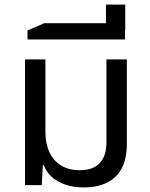

<svg xmlns="http://www.w3.org/2000/svg" viewBox="-20 -807 654 837"><path d="M345 10Q281 10 234.5 -15.5Q188 -41 171 -87H167L162 0H89V-548H178V-231Q178 -181 195.5 -143.5Q213 -106 246.5 -85.5Q280 -65 327 -65Q386 -65 415 -96Q444 -127 444 -187V-548H533V-181Q533 -115 510.5 -73Q488 -31 446 -10.5Q404 10 345 10Z M100 -635V-674L173 -706H525V-635ZM442 -674V-787H526V-674Z"/></svg>

Font: Farlight84_Sys_V01
Style: Regular
Weight: 400
Designer: Ryoko NISHIZUKA  (kana, bopomofo & ideographs); Paul D. Hunt (Latin, Greek & Cyrillic); Sandoll Communications , Soo-you
Foundry: Adobe
Version: Version 2.004;October 29, 2024;FontCreator 14.0.0.2814 64-bi